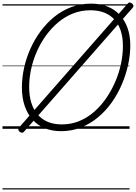

<svg xmlns="http://www.w3.org/2000/svg" viewBox="-20 -1029 1086 1534"><path d="M468 19Q396 19 338 -4.5Q280 -28 239.5 -73.5Q199 -119 177 -183.5Q155 -248 155 -331Q155 -406 172 -484.5Q189 -563 222 -637.5Q255 -712 303 -777.5Q351 -843 412.5 -893.5Q474 -944 549 -972Q624 -1000 709 -1000Q781 -1000 838.5 -977Q896 -954 936.5 -910.5Q977 -867 999 -805.5Q1021 -744 1021 -666Q1021 -591 1003.5 -511Q986 -431 953 -354Q920 -277 872 -209.5Q824 -142 762.5 -91Q701 -40 627 -10.5Q553 19 468 19ZM474 -35Q549 -35 614 -62Q679 -89 733 -136.5Q787 -184 829.5 -246Q872 -308 902 -378.5Q932 -449 947 -521.5Q962 -594 962 -662Q962 -731 944.5 -784Q927 -837 893.5 -873.5Q860 -910 812 -928.5Q764 -947 703 -947Q629 -947 564 -921.5Q499 -896 444.5 -850Q390 -804 347 -744.5Q304 -685 274 -616.5Q244 -548 228.5 -476Q213 -404 213 -335Q213 -263 230.5 -207Q248 -151 282 -112.5Q316 -74 364 -54.5Q412 -35 474 -35ZM172 23Q166 31 157 31.5Q148 32 137 24Q118 7 132 -10L1000 -1000Q1006 -1009 1016 -1009Q1026 -1009 1036 -1000Q1044 -993 1046 -984.5Q1048 -976 1040 -967ZM0 475H1015V485H0ZM0 -20H1015V0H0ZM0 -505H1015V-500H0ZM0 -995H1015V-985H0Z"/></svg>

Font: Playwrite SK Guides
Style: Regular
Weight: 400
Designer: Veronika Burian, José Scaglione
Foundry: TypeTogether
Version: Version 1.003